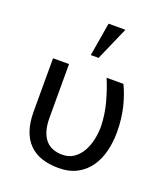

<svg xmlns="http://www.w3.org/2000/svg" viewBox="-146 -906 893 1020"><g transform="rotate(20 300.0 -396.0)"><path d="M167.5 -528.3H77.1V-227.1Q77.1 -166 92.3 -121.3Q107.4 -76.7 136.2 -47.9Q165 -18.6 206.8 -4.4Q248.5 9.8 302.2 9.8Q363.8 9.8 407.2 -13.7Q450.7 -37.1 478 -76.7Q505.4 -115.7 518.1 -167.2Q530.8 -218.8 530.8 -274.4Q530.8 -314.5 526.4 -350.3Q522 -386.2 514.2 -418Q506.3 -449.7 496.3 -477.3Q486.3 -504.9 475.1 -528.3H379.9Q405.3 -467.3 422.1 -403.6Q439 -339.8 440.4 -274.4Q440.4 -236.3 432.1 -198.7Q423.8 -161.1 406.7 -131.3Q389.2 -101.1 362.3 -82.3Q335.4 -63.5 297.9 -63.5Q268.6 -63.5 244.4 -72.5Q220.2 -81.5 203.1 -101.6Q186 -121.1 176.8 -151.9Q167.5 -182.6 167.5 -226.1ZM291.5 -801.8 259.8 -612.8H303.7L386.7 -801.8Z"/></g></svg>

Font: RobotoMono Nerd Font
Style: Regular
Weight: 400
Monospace: yes
Designer: Google
Version: Version 3.000;Nerd Fonts 3.2.1